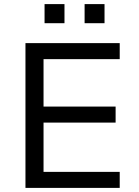

<svg xmlns="http://www.w3.org/2000/svg" viewBox="-20 -915 678 935"><path d="M104 0V-705H563V-627H192V-396H543V-318H192V-78H563V0ZM392 -802V-895H489V-802ZM197 -802V-895H294V-802Z"/></svg>

Font: Nunito Sans 8pt
Style: Regular
Weight: 400
Version: Version 3.101;gftools[0.9.27]